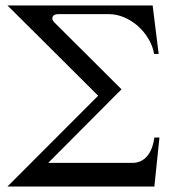

<svg xmlns="http://www.w3.org/2000/svg" viewBox="-20 -682 631 702"><path d="M544.4 0H7.3L338.9 -332L7.3 -662.1H538.1L560.1 -484.9H543.5Q538.6 -513.2 523.2 -539.3Q507.8 -565.4 485.4 -585.7Q462.9 -606 434.8 -618.2Q406.7 -630.4 376.5 -630.4H193.8Q176.8 -630.4 172.4 -620.6Q168 -610.8 179.2 -599.6L424.3 -355.5L156.2 -86.4H463.9Q496.1 -86.4 517.1 -110.1Q538.1 -133.8 544.4 -179.2H563Z"/></svg>

Font: Doulos SIL
Style: Regular
Weight: 400
Designer: Walt Agee, Victor Gaultney, Peter Martin, Debbi Hosken
Foundry: SIL International
Version: Version 4.110; 2011; Maintenance release